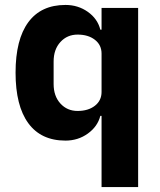

<svg xmlns="http://www.w3.org/2000/svg" viewBox="-20 -557 648 777"><path d="M391 200V-88H386Q375 -45 335.5 -16.5Q296 12 245 12Q146 12 94.5 -58.5Q43 -129 43 -263Q43 -397 94.5 -467Q146 -537 245 -537Q296 -537 335.5 -509Q375 -481 386 -437H391V-525H539V200ZM294 -108Q337 -108 364 -129Q391 -150 391 -185V-340Q391 -375 364 -396Q337 -417 294 -417Q252 -417 224.5 -387Q197 -357 197 -308V-217Q197 -168 224.5 -138Q252 -108 294 -108Z"/></svg>

Font: Aneliza
Style: Bold
Weight: 700
Designer: Mike Abbink, Paul van der Laan, Pieter van Rosmalen
Foundry: Bold Monday
Version: Version 3.0